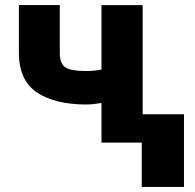

<svg xmlns="http://www.w3.org/2000/svg" viewBox="-20 -566 775 762"><path d="M546.2 -545.5V0H382.8V-157.3Q348 -151.3 323.2 -151.3Q197.4 -151.3 126.2 -199.4Q55 -247.5 55 -356.2V-545.8H217.3V-356.2Q217.3 -313.9 238.8 -299Q260.3 -284.1 323.2 -284.1Q351.9 -284.1 382.8 -290.1V-545.5ZM710.2 -112.6V175.8H542.6V-112.6Z"/></svg>

Font: Inter UI Extra Bold
Style: Regular
Weight: 800
Designer: Rasmus Andersson
Foundry: rsms
Version: 3.2;8d6f07862